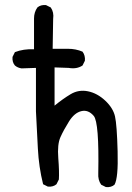

<svg xmlns="http://www.w3.org/2000/svg" viewBox="-20 -761 540 785"><path d="M413.1 3.9 393.6 -5.9Q379.9 -25.4 381.8 -52.7Q385.7 -260.7 363.3 -287.1Q340.8 -313.5 312.5 -306.6Q284.2 -299.8 262.2 -264.6Q240.2 -229.5 227.1 -200.2Q213.9 -170.9 218.3 -114.7Q222.7 -58.6 220.7 -27.3L210.9 -7.8Q197.3 3.9 175.8 2L156.2 -7.8Q138.7 -78.1 134.8 -153.8Q130.9 -229.5 127 -305.7V-483.4L68.4 -481.4Q52.7 -483.4 41 -493.2Q29.3 -506.8 31.2 -528.3L41 -547.9Q76.2 -561.5 119.1 -559.6V-685.5Q119.1 -710.9 132.8 -730.5Q146.5 -742.2 168 -740.2L187.5 -730.5Q201.2 -710.9 197.3 -683.6L195.3 -561.5Q226.6 -561.5 258.3 -561.5Q290 -561.5 317.4 -549.8Q329.1 -534.2 327.1 -512.7L317.4 -493.2Q293.9 -477.5 260.7 -483.4L203.1 -485.4V-329.1Q236.3 -356.4 269 -376Q301.8 -395.5 339.8 -387.7Q377.9 -379.9 410.2 -349.6Q442.4 -319.3 450.2 -285.2Q458 -251 460.9 -142.1Q463.9 -33.2 448.2 -5.9Q434.6 5.9 413.1 3.9Z"/></svg>

Font: JasonHandwriting1
Style: Regular
Weight: 400
Version: Version 1.48.20